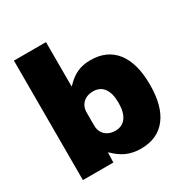

<svg xmlns="http://www.w3.org/2000/svg" viewBox="-169 -868 980 1016"><g transform="rotate(-30 320.5 -360.0)"><path d="M405 10Q357 10 319 -6.5Q281 -23 244 -60H242L240 0H54V-730H250V-460H252Q288 -498 323.5 -514Q359 -530 405 -530Q506 -530 560 -460.5Q614 -391 614 -260Q614 -129 560 -59.5Q506 10 405 10ZM334 -140Q377 -140 399.5 -171Q422 -202 422 -260Q422 -319 399.5 -349.5Q377 -380 334 -380Q309 -380 290 -370Q271 -360 260.5 -342Q250 -324 250 -300V-220Q250 -196 260.5 -178Q271 -160 290 -150Q309 -140 334 -140Z"/></g></svg>

Font: M PLUS 2 Black
Style: Regular
Weight: 900
Designer: Coji Morishita
Foundry: UNDERFOREST DESIGN
Version: Version 1.001